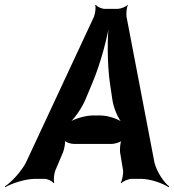

<svg xmlns="http://www.w3.org/2000/svg" viewBox="-64 -748 728 803"><path d="M438 -112 451 -34C452 -21 447 7 441 16L444 18C450 10 474 0 486 0H526C565 0 618 19 641 35L644 32C621 15 591 -31 582 -68L465 -679C464 -691 465 -718 471 -726L470 -728C464 -720 440 -711 429 -711H373C362 -711 341 -720 337 -728L334 -726C338 -718 334 -691 329 -678L44 -67C25 -31 -17 15 -44 32L-42 35C-16 19 43 0 82 0H123C135 0 156 10 160 18L163 16C159 7 162 -21 167 -34L200 -112C205 -125 211 -156 207 -164L205 -162C209 -153 233 -146 245 -146H403C415 -146 441 -153 447 -162L445 -164C439 -156 437 -125 438 -112ZM293 -331 321 -398C357 -482 387 -597 396 -664H393C384 -597 384 -482 396 -398L406 -331C411 -295 432 -247 450 -230L451 -234C433 -250 388 -265 357 -265H323C292 -265 243 -250 221 -234L223 -231C244 -247 278 -295 293 -331Z"/></svg>

Font: Asimov
Style: EdgeNarIt
Weight: 500
Designer: Google
Version: Version 2.000980: 2014